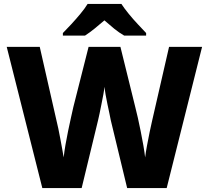

<svg xmlns="http://www.w3.org/2000/svg" viewBox="-20 -951 1056 971"><path d="M1002 -714 823 0H623L540 -344Q538 -355 533.5 -376.5Q529 -398 523.5 -423.5Q518 -449 514 -472.5Q510 -496 508 -512Q507 -496 502.5 -472.5Q498 -449 493 -423.5Q488 -398 483.5 -376.5Q479 -355 476 -343L393 0H194L14 -714H181L266 -340Q270 -325 275 -300.5Q280 -276 285 -249.5Q290 -223 294.5 -198Q299 -173 302 -155Q305 -183 311 -218Q317 -253 324.5 -289Q332 -325 339 -356.5Q346 -388 351 -410L428 -714H589L664 -410Q670 -388 677 -356Q684 -324 691.5 -287.5Q699 -251 705 -216Q711 -181 714 -155Q717 -180 723.5 -215Q730 -250 737 -284Q744 -318 749 -339L835 -714ZM594 -931Q609 -908 631.5 -880.5Q654 -853 678 -827.5Q702 -802 719 -784V-771H608Q582 -786 558 -805.5Q534 -825 508 -848Q481 -825 458.5 -806.5Q436 -788 410 -771H298V-784Q317 -803 340.5 -828.5Q364 -854 386.5 -881Q409 -908 423 -931Z"/></svg>

Font: Noto Sans Khmer ExtraBold
Style: Regular
Weight: 800
Version: Version 2.003